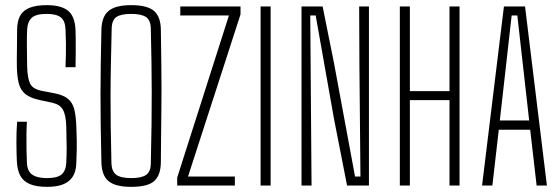

<svg xmlns="http://www.w3.org/2000/svg" viewBox="-20 -721 2172 746"><path d="M163.5 5Q122 5 96.5 -5.5Q71 -16 59 -38Q47 -60 45.5 -95Q44 -126 43.8 -167.5Q43.5 -209 46.5 -248H84.5Q83 -226 82.8 -197Q82.5 -168 83 -139.2Q83.5 -110.5 84.5 -89Q86 -56 105.2 -42.5Q124.5 -29 162.5 -29Q202.5 -29 219.2 -43.2Q236 -57.5 237.5 -89Q239 -117.5 239 -146.5Q239 -175.5 237.5 -230Q236 -275 224.2 -295.2Q212.5 -315.5 182.5 -322L135.5 -332Q98 -340 79 -355.2Q60 -370.5 53.2 -396.2Q46.5 -422 45.5 -461Q45 -489 45.8 -528.5Q46.5 -568 46.5 -604Q46.5 -638.5 58.2 -659.8Q70 -681 95.5 -691Q121 -701 162.5 -701Q218 -701 244.8 -679Q271.5 -657 273.5 -603Q274 -591.5 274.2 -568.2Q274.5 -545 274.2 -516.2Q274 -487.5 273.5 -460H234.5Q235.5 -484.5 236 -506.8Q236.5 -529 236.2 -553.2Q236 -577.5 234.5 -608Q233 -640.5 215.8 -653.8Q198.5 -667 161.5 -667Q119.5 -667 103.2 -651.8Q87 -636.5 85.5 -607Q84 -582.5 84.5 -540.2Q85 -498 85.5 -461Q87 -416 97.2 -395.5Q107.5 -375 142.5 -368L189.5 -359Q226.5 -352 244.5 -336.8Q262.5 -321.5 268.8 -295.5Q275 -269.5 276.5 -231Q278 -196.5 278.2 -177.8Q278.5 -159 278.2 -140.2Q278 -121.5 276.5 -87Q275.5 -54 262 -33.8Q248.5 -13.5 223.8 -4.2Q199 5 163.5 5Z M490 5Q428.5 5 401.8 -17.2Q375 -39.5 374 -91Q372 -176.5 371.2 -240.5Q370.5 -304.5 370.5 -359.8Q370.5 -415 371.5 -473Q372.5 -531 374 -605Q375 -656 401.8 -678.5Q428.5 -701 490 -701Q552.5 -701 578.5 -678.5Q604.5 -656 605 -605Q606 -529.5 606.8 -474.5Q607.5 -419.5 607.5 -375.8Q607.5 -332 607 -290.8Q606.5 -249.5 606 -202Q605.5 -154.5 605 -91Q604.5 -40 579.2 -17.5Q554 5 490 5ZM490 -29Q530 -29 547.8 -41.5Q565.5 -54 566 -86Q568 -172 568.8 -239.2Q569.5 -306.5 569.5 -364.8Q569.5 -423 568.5 -481.8Q567.5 -540.5 566 -609Q565.5 -642 547.8 -654.5Q530 -667 490 -667Q450.5 -667 432.8 -655.2Q415 -643.5 414 -612Q412 -530.5 410.8 -468Q409.5 -405.5 409.5 -349.2Q409.5 -293 410.2 -230.5Q411 -168 413 -86Q414 -55.5 431.5 -42.2Q449 -29 490 -29Z M668.5 0V-31L869.5 -661H680.5V-696H914.5V-665L710.5 -35H892.5V0Z M992.5 0V-696H1031.5V0Z M1151.5 0V-696H1233.5L1277.5 -477L1359.5 -35H1380.5L1376.5 -464L1375.5 -696H1413.5V0H1328.5L1278.5 -255L1206.5 -661H1185.5L1188.5 -259L1190.5 0Z M1533.5 0V-696H1572.5V-367H1726.5V-696H1765.5V0H1726.5V-332H1572.5V0Z M1853 0 1938 -696H2020L2105 0H2065L2040 -217H1918L1893 0ZM1922 -253H2036L2019 -404L1990 -661H1968L1939 -403Z"/></svg>

Font: Big Shoulders Text SC Thin
Style: Regular
Weight: 100
Designer: Patric King
Foundry: XO Type Co
Version: Version 2.002